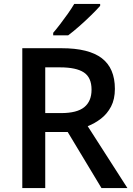

<svg xmlns="http://www.w3.org/2000/svg" viewBox="-20 -960 679 980"><path d="M294.4 -713.9Q433.1 -713.9 499.8 -662.8Q566.4 -611.8 566.4 -506.3Q566.4 -453.6 546.9 -416.3Q527.3 -378.9 495.6 -354.5Q463.9 -330.1 427.7 -315.9L630.4 0H498L325.7 -286.1H210.9V0H93.8V-713.9ZM286.6 -616.2H210.9V-382.8H292Q373 -382.8 410.2 -413.1Q447.3 -443.4 447.3 -502.4Q447.3 -564.5 408 -590.3Q368.7 -616.2 286.6 -616.2ZM491.2 -939.9V-930.2Q475.1 -911.6 446 -883.1Q417 -854.5 384.8 -826.2Q352.5 -797.9 328.1 -779.8H251.5V-792.5Q267.1 -810.5 287.1 -836.7Q307.1 -862.8 326.4 -890.1Q345.7 -917.5 358.9 -939.9Z"/></svg>

Font: Open Sans SemiBold
Style: Regular
Weight: 600
Designer: Monotype Design Team
Foundry: Monotype Imaging Inc.
Version: Version 3.003; ttfautohint (v1.8.4)